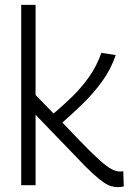

<svg xmlns="http://www.w3.org/2000/svg" viewBox="-20 -760 531 788"><path d="M466 8Q452 8 438 4.5Q424 1 406 -11Q388 -23 360 -48.5Q332 -74 290 -119L126 -289V0H67V-740H126V-370L200 -294Q239 -327 277 -364Q315 -401 346 -445Q377 -489 396 -543L455 -534Q435 -475 398.5 -425Q362 -375 318.5 -333Q275 -291 236 -257L306 -184Q358 -130 389 -102.5Q420 -75 438.5 -65.5Q457 -56 472 -56Q475 -56 478.5 -56.5Q482 -57 486 -57L488 5Q483 6 477.5 7Q472 8 466 8Z"/></svg>

Font: Georama Light
Style: Regular
Weight: 300
Designer: Jean-Baptiste Levee
Foundry: Production Type
Version: Version 1.000